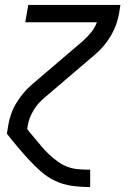

<svg xmlns="http://www.w3.org/2000/svg" viewBox="-20 -540 540 775"><path d="M343 215Q306 215 270 210Q234 205 202.5 190Q171 175 145 152Q119 129 96 104Q73 79 51 53Q29 27 8 0L13 -33Q17 -56 24.5 -78.5Q32 -101 45 -122.5Q58 -144 74 -163.5Q90 -183 109 -199L314 -374Q332 -390 347.5 -409Q363 -428 371 -450H82L94 -520H466L461 -488Q457 -464 449 -441.5Q441 -419 428.5 -397.5Q416 -376 400 -356.5Q384 -337 365 -321L160 -146Q133 -124 115 -94Q97 -64 92 -33L90 -19Q97 -9 105 0Q113 9 121 19Q135 36 149 52.5Q163 69 179 84Q195 99 213 112Q231 125 251.5 133Q272 141 296 143Q320 145 343 145H344V215Z"/></svg>

Font: Iosevka Term Curly
Style: Italic
Weight: 400
Italic angle: -9°
Designer: Belleve Invis
Foundry: Belleve Invis
Version: Version 32.3.0